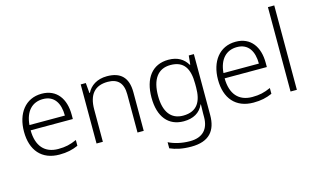

<svg xmlns="http://www.w3.org/2000/svg" viewBox="-111 -1095 2754 1670"><g transform="rotate(-15 1266.0 -260.0)"><path d="M290 -542C142 -542 57 -424 57 -262C57 -95 145 10 305 10C373 10 421 -1 474 -24V-76C415 -50 373 -40 307 -40C185 -40 117 -118 116 -259H496V-298C496 -440 426 -542 290 -542ZM289 -494C390 -494 437 -418 437 -306H118C128 -427 191 -494 289 -494Z M878 -542C788 -542 727 -499 698 -440H694L686 -532H640V0H697V-290C697 -425 755 -493 872 -493C961 -493 1009 -446 1009 -344V0H1065V-348C1065 -482 999 -542 878 -542Z M1431 -542C1285 -542 1205 -434 1205 -262C1205 -87 1287 10 1424 10C1510 10 1572 -25 1602 -94H1605C1604 -69 1603 -39 1603 -11V20C1603 125 1549 191 1432 191C1356 191 1290 174 1240 149V204C1290 226 1350 240 1430 240C1592 240 1659 157 1659 17V-532H1613L1605 -451H1601C1567 -508 1514 -542 1431 -542ZM1437 -493C1558 -493 1603 -416 1603 -281V-246C1603 -127 1563 -39 1431 -39C1323 -39 1264 -117 1264 -261C1264 -408 1322 -493 1437 -493Z M2037 -542C1889 -542 1804 -424 1804 -262C1804 -95 1892 10 2052 10C2120 10 2168 -1 2221 -24V-76C2162 -50 2120 -40 2054 -40C1932 -40 1864 -118 1863 -259H2243V-298C2243 -440 2173 -542 2037 -542ZM2036 -494C2137 -494 2184 -418 2184 -306H1865C1875 -427 1938 -494 2036 -494Z M2444 0V-760H2387V0Z"/></g></svg>

Font: Noto Sans Khmer UI Light
Style: Regular
Weight: 300
Designer: Danh Hong and the Monotype Design Team
Foundry: Monotype Imaging Inc.
Version: Version 2.002